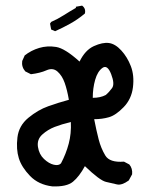

<svg xmlns="http://www.w3.org/2000/svg" viewBox="-20 -665 540 683"><path d="M166 -2Q117 -8 87 -39Q57 -70 47 -102Q37 -134 42 -176Q47 -218 81 -246Q115 -274 151.5 -287Q188 -300 225 -310Q219 -345 210 -370.5Q201 -396 184.5 -410.5Q168 -425 145.5 -415Q123 -405 90 -401L70 -411Q56 -427 59 -448L68 -468Q91 -486 119.5 -494.5Q148 -503 179.5 -498Q211 -493 263 -446Q283 -487 314 -501Q345 -515 367.5 -512Q390 -509 411.5 -485.5Q433 -462 445.5 -429.5Q458 -397 453 -355Q448 -313 420 -284Q392 -255 367.5 -248Q343 -241 315 -241Q323 -200 331 -169Q339 -138 354.5 -112Q370 -86 421 -90L440 -80Q452 -66 450 -45L438 -23Q413 -5 396 -9Q379 -13 357 -18Q335 -23 282 -74Q262 -37 239.5 -18.5Q217 0 166 -2ZM197 -84Q215 -118 224.5 -154Q234 -190 232 -231Q199 -223 174.5 -213.5Q150 -204 130.5 -186.5Q111 -169 115 -142.5Q119 -116 136.5 -99.5Q154 -83 171.5 -79Q189 -75 197 -84ZM356 -327Q368 -337 378.5 -351.5Q389 -366 375.5 -401Q362 -436 344.5 -423.5Q327 -411 318.5 -381Q310 -351 310 -317Q337 -317 356 -327ZM176 -554 162 -560 158 -581 162 -587Q185 -597 207 -611Q229 -625 250 -637V-641L272 -645Q286 -635 282 -617Q257 -596 230 -581Q203 -566 176 -554Z"/></svg>

Font: NaniFont Regular
Style: Regular
Weight: 400
Designer: Nanigashitei
Version: Version 1.036